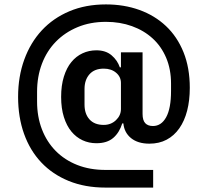

<svg xmlns="http://www.w3.org/2000/svg" viewBox="-20 -729 939 870"><path d="M674 121H458Q365 121 291.5 91Q218 61 167 7Q116 -47 89 -122.5Q62 -198 62 -290Q62 -382 90 -459Q118 -536 169.5 -591.5Q221 -647 294.5 -678Q368 -709 460 -709Q542 -709 611.5 -684Q681 -659 732 -611Q783 -563 811.5 -492.5Q840 -422 840 -331Q840 -274 828 -227.5Q816 -181 792.5 -147.5Q769 -114 735 -96Q701 -78 657 -78Q605 -78 574 -103Q543 -128 539 -170H534Q521 -128 493 -104Q465 -80 417 -80Q383 -80 354 -93.5Q325 -107 303.5 -133Q282 -159 269.5 -198.5Q257 -238 257 -290Q257 -342 269.5 -382Q282 -422 303.5 -448Q325 -474 354 -487.5Q383 -501 417 -501Q459 -501 485.5 -478.5Q512 -456 523 -424H528V-492H626V-213Q626 -184 638 -171Q650 -158 673 -158Q711 -158 733 -198Q755 -238 755 -317V-350Q755 -415 733 -467Q711 -519 671.5 -555Q632 -591 578 -610.5Q524 -630 460 -630Q389 -630 331.5 -606Q274 -582 233 -540Q192 -498 170 -440Q148 -382 148 -313V-269Q148 -200 170 -143Q192 -86 232.5 -45Q273 -4 330 18.5Q387 41 458 41H674ZM450 -163Q483 -163 505.5 -184.5Q528 -206 528 -235V-353Q528 -381 506 -399.5Q484 -418 450 -418Q408 -418 385.5 -392.5Q363 -367 363 -326V-255Q363 -213 385.5 -188Q408 -163 450 -163Z"/></svg>

Font: IBM Plex Sans Devanagari SemiBold
Style: Regular
Weight: 600
Designer: Mike Abbink, Paul van der Laan, Pieter van Rosmalen, Erin McLaughlin
Foundry: Bold Monday
Version: Version 1.1